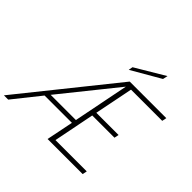

<svg xmlns="http://www.w3.org/2000/svg" viewBox="-256 -1139 1362 1362"><g transform="rotate(45 424.5 -458.5)"><path d="M569 -666 511 -376H734L727 -342H504L443 -34H757L750 0H398L439 -203H165L3 0H-40L522 -700H889L882 -666ZM192 -237H445L528 -655ZM684 -917 676 -880 458 -754 464 -786Z"/></g></svg>

Font: Albert Sans ExtraLight
Style: Italic
Weight: 250
Italic angle: -11.25°
Designer: Andreas Rasmussen
Foundry: a.Foundry
Version: Version 1.025